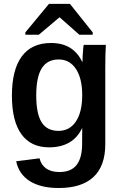

<svg xmlns="http://www.w3.org/2000/svg" viewBox="-20 -760 633 991"><path d="M283.2 210.4Q189.9 210.4 133.5 174.6Q77.1 138.7 63.5 72.3L184.1 57.1Q191.9 90.8 218 109.4Q244.1 127.9 286.6 127.9Q346.7 127.9 375.2 91.6Q403.8 55.2 403.8 -16.6L404.3 -98.1H403.3Q379.9 -48.8 337.2 -24.2Q294.4 0.5 233.4 0.5Q139.6 0.5 90.6 -67.1Q41.5 -134.8 41.5 -266.6Q41.5 -399.9 92.5 -469Q143.6 -538.1 243.7 -538.1Q300.8 -538.1 341.1 -513.7Q381.3 -489.3 403.8 -441.4H405.8Q405.8 -452.6 406.7 -471.2Q407.7 -489.7 409.2 -506.8Q410.6 -523.9 412.1 -528.3H526.4Q523.4 -484.4 523.4 -410.6V-15.6Q523.4 96.7 462.4 153.6Q401.4 210.4 283.2 210.4ZM404.3 -269Q404.3 -355.5 371.8 -404.3Q339.4 -453.1 283.2 -453.1Q224.1 -453.1 195.6 -407.7Q167 -362.3 167 -267.1Q167 -173.8 194.6 -129.2Q222.2 -84.5 282.2 -84.5Q339.4 -84.5 371.8 -133.1Q404.3 -181.6 404.3 -269ZM110.8 -580.6V-592.8L232.9 -740.2H340.8L458.5 -592.8V-580.6H389.6L288.1 -670.4H286.6L180.2 -580.6Z"/></svg>

Font: Arimo SemiBold
Style: Regular
Weight: 600
Designer: Steve Matteson
Foundry: Monotype Imaging Inc.
Version: Version 1.33